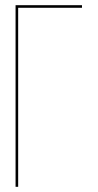

<svg xmlns="http://www.w3.org/2000/svg" viewBox="-20 -720 376 740"><path d="M296 -690H50V0H40V-700H296Z"/></svg>

Font: Bebas Neue Thin
Style: Regular
Weight: 200
Designer: Ryoichi Tsunekawa
Foundry: Ryoichi Tsunekawa
Version: Version 1.003;PS 001.003;hotconv 1.0.70;makeotf.lib2.5.58329